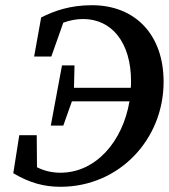

<svg xmlns="http://www.w3.org/2000/svg" viewBox="-20 -700 648 737"><path d="M212 17C438 17 608 -165 608 -386C608 -567 499 -680 333 -680C248 -680 188 -658 138 -633L111 -483H177L223 -613C248 -622 273 -627 299 -627C409 -627 483 -537 483 -388C483 -380 483 -371 482 -363H264L266 -449H218L175 -218H223L256 -311H477C451 -157 348 -37 212 -37C180 -37 150 -44 122 -58L121 -181H54L31 -35C94 2 149 17 212 17Z"/></svg>

Font: Source Serif Pro Semibold
Style: Italic
Weight: 600
Italic angle: -12°
Designer: Frank Grießhammer
Foundry: Adobe Systems Incorporated
Version: Version 3.001;hotconv 1.0.111;makeotfexe 2.5.65597